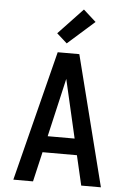

<svg xmlns="http://www.w3.org/2000/svg" viewBox="-64 -1033 727 1079"><g transform="rotate(5 300.0 -493.5)"><path d="M53 0 239 -735H361L547 0H436L397 -168H203L164 0ZM376 -260 323 -490Q317 -515 311.5 -540Q306 -565 300 -590Q294 -565 288.5 -540Q283 -515 277 -490L224 -260ZM285 -789 227 -841 365 -987 436 -923Z"/></g></svg>

Font: Iosevka Semibold Extended
Style: Regular
Weight: 600
Width: 7
Monospace: yes
Designer: Belleve Invis
Foundry: Belleve Invis
Version: Version 32.5.0; ttfautohint (v1.8.4)